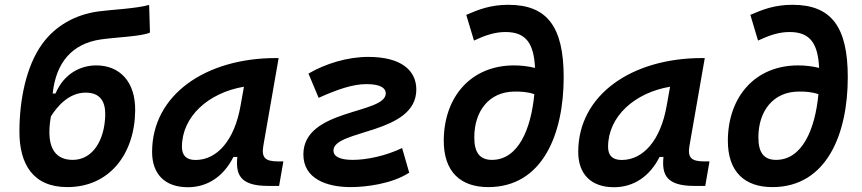

<svg xmlns="http://www.w3.org/2000/svg" viewBox="-20 -762 3556 792"><path d="M257.8 9.8C430.2 9.8 535.6 -125 537.6 -305.7C539.1 -426.3 472.7 -492.2 377.4 -492.2C314 -492.2 245.1 -460.4 209 -376.5L197.3 -376C210.9 -504.4 277.3 -582.5 397.5 -599.6C460 -608.4 569.3 -612.3 598.6 -627.9L595.2 -741.7C539.1 -726.1 438.5 -722.2 385.3 -714.8C290.5 -701.7 208 -655.8 153.3 -579.6C87.9 -488.8 60.1 -349.1 60.1 -219.2C60.1 -85.4 115.7 9.8 257.8 9.8ZM280.3 -102.5C220.7 -102.5 164.6 -136.7 189.9 -281.7C215.8 -323.2 264.2 -379.9 333 -379.9C394.5 -379.9 415 -341.8 414.1 -288.1C412.1 -184.6 362.8 -102.5 280.3 -102.5Z M754.9 10.3C836.4 10.3 902.8 -34.7 942.9 -114.7H959C952.1 -44.9 967.3 4.9 1085.4 4.9H1131.3L1148.9 -96.2H1127C1071.8 -96.2 1058.1 -113.3 1066.4 -161.6L1129.4 -522.5H1118.2C827.1 -522.5 607.4 -370.1 607.4 -135.3C607.4 -43 661.1 10.3 754.9 10.3ZM786.6 -102.1C749.5 -102.1 730.5 -120.1 730.5 -156.2C730.5 -281.2 839.4 -379.4 986.3 -404.3L972.2 -325.7C947.3 -183.1 875.5 -102.1 786.6 -102.1Z M1426.8 9.8C1488.8 9.8 1597.2 -3.4 1668 -49.8L1638.7 -151.4C1570.8 -118.7 1492.2 -102.5 1435.1 -102.5C1380.4 -102.5 1355.5 -117.2 1355.5 -141.1C1355.5 -228.5 1697.3 -207 1697.3 -392.6C1697.3 -469.7 1637.7 -527.3 1499 -527.3C1412.1 -527.3 1322.3 -499 1252.4 -458.5L1294.4 -358.4C1373.5 -394 1436 -415 1491.7 -415C1547.9 -415 1571.3 -399.4 1571.3 -377C1571.3 -290 1231.4 -314.9 1231.4 -125C1231.4 -24.9 1326.7 9.8 1426.8 9.8Z M1994.1 9.8C2217.8 9.8 2305.2 -208.5 2305.2 -443.4C2305.2 -651.4 2237.3 -742.2 2077.1 -742.2C2003.4 -742.2 1954.1 -722.7 1903.3 -700.7L1935.1 -594.7C1980.5 -615.7 2019.5 -629.9 2065.4 -629.9C2150.9 -629.9 2182.1 -581.5 2187 -481.9C2158.7 -488.8 2129.4 -492.2 2100.1 -492.2C1923.3 -492.2 1812 -363.3 1810.5 -184.1C1809.6 -51.3 1881.8 9.8 1994.1 9.8ZM2184.1 -373.5C2170.4 -228 2117.2 -102.5 2009.3 -102.5C1960 -102.5 1936 -131.8 1936.5 -196.3C1936.5 -300.8 1995.1 -384.3 2104 -384.3C2128.9 -384.3 2155.8 -383.3 2184.1 -373.5Z M2512.7 10.3C2594.2 10.3 2660.6 -34.7 2700.7 -114.7H2716.8C2710 -44.9 2725.1 4.9 2843.3 4.9H2889.2L2906.7 -96.2H2884.8C2829.6 -96.2 2815.9 -113.3 2824.2 -161.6L2887.2 -522.5H2876C2585 -522.5 2365.2 -370.1 2365.2 -135.3C2365.2 -43 2418.9 10.3 2512.7 10.3ZM2544.4 -102.1C2507.3 -102.1 2488.3 -120.1 2488.3 -156.2C2488.3 -281.2 2597.2 -379.4 2744.1 -404.3L2730 -325.7C2705.1 -183.1 2633.3 -102.1 2544.4 -102.1Z M3166 9.8C3389.6 9.8 3477.1 -208.5 3477.1 -443.4C3477.1 -651.4 3409.2 -742.2 3249 -742.2C3175.3 -742.2 3126 -722.7 3075.2 -700.7L3106.9 -594.7C3152.3 -615.7 3191.4 -629.9 3237.3 -629.9C3322.8 -629.9 3354 -581.5 3358.9 -481.9C3330.6 -488.8 3301.3 -492.2 3272 -492.2C3095.2 -492.2 2983.9 -363.3 2982.4 -184.1C2981.4 -51.3 3053.7 9.8 3166 9.8ZM3356 -373.5C3342.3 -228 3289.1 -102.5 3181.2 -102.5C3131.8 -102.5 3107.9 -131.8 3108.4 -196.3C3108.4 -300.8 3167 -384.3 3275.9 -384.3C3300.8 -384.3 3327.6 -383.3 3356 -373.5Z"/></svg>

Font: Cascadia Mono SemiBold
Style: Italic
Weight: 600
Italic angle: -10°
Monospace: yes
Designer: Aaron Bell
Foundry: Saja Typeworks
Version: Version 2404.023